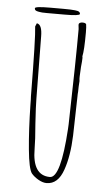

<svg xmlns="http://www.w3.org/2000/svg" viewBox="-53 -765 473 816"><g transform="rotate(5 183.0 -357.0)"><path d="M112 -20Q98 -38 90 -121Q82 -204 80 -311Q80 -335 79 -347Q77 -598 71 -644L77 -658Q100 -655 100 -603L103 -338Q103 -310 108 -232Q114 -162 114 -126Q114 -12 189 -12Q235 -12 248 -222L249 -242Q256 -517 256 -649L255 -658Q254 -662 254 -667Q254 -678 271 -678Q283 -678 286 -672Q288 -662 288 -637Q288 -561 282 -535L283 -529Q283 -516 280 -489L278 -449V-439Q279 -435 279 -429Q277 -405 277 -383Q276 -376 276 -361Q274 -266 272 -196Q269 -109 248 -49Q226 15 177 15Q161 15 142.5 4.5Q124 -6 112 -20ZM84 -707Q69 -709 65 -714Q63 -718 63 -721Q63 -729 127 -729H183Q218 -729 234 -727Q246 -726 251 -722.5Q256 -719 256 -713Q254 -705 192 -705H135H116Q91 -705 84 -707Z"/></g></svg>

Font: Amatic SC
Style: Regular
Weight: 400
Designer: Multiple Designers
Foundry: Vernon Adams
Version: Version 2.505